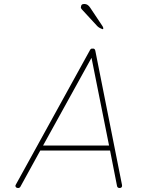

<svg xmlns="http://www.w3.org/2000/svg" viewBox="-20 -943 830 963"><path d="M64 -1Q53 -8 60 -18L432 -693Q437 -701 445 -699Q455 -701 458 -689L592 -15Q594 -2 582 0H580Q569 0 567 -10L532 -188H182L82 -6Q78 0 71 0Q66 0 64 -1ZM439 -653 196 -213H527ZM491 -798Q475 -804 467 -813L396 -890Q383 -903 386 -908Q386 -909 387 -913.5Q388 -918 391.5 -920.5Q395 -923 404 -923Q420 -923 432 -905L494 -812Q498 -806 498 -801Q498 -794 491 -798Z"/></svg>

Font: Quicksand
Style: Light Italic
Weight: 300
Italic angle: -12°
Designer: Andrew Paglinawan
Foundry: Andrew Paglinawan
Version: 1.002